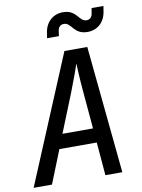

<svg xmlns="http://www.w3.org/2000/svg" viewBox="-101 -1015 802 1083"><g transform="rotate(-10 300.0 -473.5)"><path d="M455 -813C511 -813 554 -850 563 -912L568 -942H500L495 -913C492 -890 479 -879 461 -879C416 -879 417 -947 336 -947C281 -947 237 -910 228 -849L223 -818H291L295 -847C298 -870 312 -881 330 -881C375 -881 374 -813 455 -813ZM2 0H107L183 -190H397L413 0H510L438 -730H307ZM215 -272 303 -491C334 -570 355 -629 361 -649C362 -629 364 -570 371 -490L390 -272Z"/></g></svg>

Font: JetBrains Mono Medium
Style: Italic
Weight: 436
Italic angle: -9°
Monospace: yes
Designer: Philipp Nurullin, Konstantin Bulenkov
Foundry: JetBrains
Version: Version 2.305